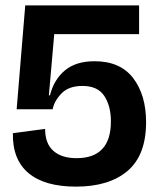

<svg xmlns="http://www.w3.org/2000/svg" viewBox="-20 -681 596 715"><path d="M263 14Q146 14 86 -36.5Q26 -87 28 -185L148 -201Q148 -146 179 -119Q210 -92 265 -92Q393 -92 393 -229Q393 -286 368.5 -323.5Q344 -361 287 -361Q236 -361 209 -333Q182 -305 176 -274H42L74 -661H498V-554H182L162 -326H166Q181 -385 222 -419Q263 -453 332 -453Q428 -453 476 -390Q524 -327 524 -226Q524 -103 455 -44.5Q386 14 263 14Z"/></svg>

Font: Bricolage Grotesque 48pt SemiBold
Style: Regular
Weight: 600
Designer: Mathieu Triay
Foundry: Atelier Triay
Version: Version 1.000; ttfautohint (v1.8.4.7-5d5b);gftools[0.9.32]